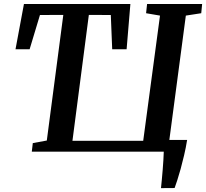

<svg xmlns="http://www.w3.org/2000/svg" viewBox="-20 -763 1037 966"><path d="M790 183.5Q792 164.5 794.2 140.8Q796.5 117 798.5 91.8Q800.5 66.5 802 42.8Q803.5 19 804 0H140L145 -43L215.5 -56L298.5 -688L181 -687.5L129 -515H58L100.5 -743H636L617 -515H544.5L537.5 -687.5L427 -688L344.5 -54.5H700.5L785 -684.5L715 -696.5L720 -743H997L992.5 -696.5L915 -684.5L832 -59H921.5Q915 -18.5 906.2 18.5Q897.5 55.5 888.8 87.2Q880 119 872 143.5Q864 168 858.5 183Z"/></svg>

Font: Merriweather 24pt SemiBold
Style: Italic
Weight: 600
Italic angle: -7.8°
Version: Version 2.101